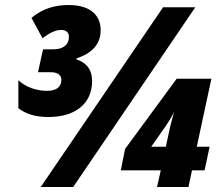

<svg xmlns="http://www.w3.org/2000/svg" viewBox="-20 -743 888 763"><path d="M173 -278C279 -278 346 -331 346 -421C346 -467 323 -494 284 -507V-511C348 -532 380 -569 380 -623C380 -684 337 -723 253 -723C202 -723 152 -711 105 -672L149 -591C181 -615 202 -624 224 -624C241 -624 254 -615 254 -597C254 -565 231 -547 192 -547H151L131 -456H182C212 -456 224 -442 224 -426C224 -396 202 -382 167 -382C126 -382 83 -396 53 -424V-313C83 -290 120 -278 173 -278ZM142 0H271L756 -714H628ZM604 0H729L743 -66H793L813 -160H762L820 -430H682L477 -151L460 -66H619ZM581 -160 642 -247C652 -262 664 -282 672 -298C666 -280 662 -260 657 -243L639 -160Z"/></svg>

Font: Noto Sans Condensed Black
Style: Italic
Weight: 900
Width: 3
Italic angle: -12°
Designer: Monotype Design Team
Foundry: Monotype Imaging Inc.
Version: Version 2.013